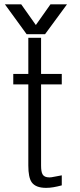

<svg xmlns="http://www.w3.org/2000/svg" viewBox="-20 -864 373 897"><path d="M171.9 -687.5H112.3V-518.6H42V-469.7H112.3V-90.8Q112.3 -35.2 127.9 -12.7Q146.5 13.7 195.3 13.7Q211.9 13.7 229.5 10.7Q247.1 7.8 268.6 2V-44.9L258.8 -43Q241.2 -39.1 232.4 -38.1Q219.7 -35.2 210.9 -35.2Q186.5 -35.2 178.7 -49.8Q171.9 -61.5 171.9 -90.8V-469.7H268.6V-518.6H171.9ZM79.1 -843.8H2.9L104.5 -704.1H190.4L293 -843.8H215.8L147.5 -747.1Z"/></svg>

Font: Dotum
Style: Regular
Weight: 400
Version: Version 2.21